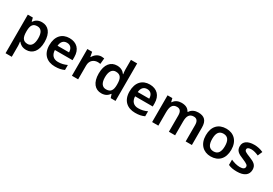

<svg xmlns="http://www.w3.org/2000/svg" viewBox="51 -2012 4799 3371"><g transform="rotate(30 2450.5 -326.0)"><path d="M366 -618C284 -618 237 -581 207 -536H201L183 -608H81V174H207V-46C207 -72 203 -104 199 -129H207C236 -91 283 -56 363 -56C490 -56 577 -153 577 -338C577 -523 493 -618 366 -618ZM330 -516C411 -516 448 -452 448 -340C448 -228 411 -159 332 -159C236 -159 207 -223 207 -339V-355C209 -463 241 -516 330 -516Z M925 -618C775 -618 675 -518 675 -333C675 -148 787 -56 946 -56C1026 -56 1078 -68 1132 -93V-194C1073 -167 1022 -153 952 -153C860 -153 806 -210 803 -308H1161V-372C1161 -527 1071 -618 925 -618ZM925 -525C1002 -525 1038 -471 1039 -396H806C813 -481 857 -525 925 -525Z M1572 -618C1498 -618 1441 -571 1409 -514H1403L1385 -608H1288V-66H1414V-347C1414 -452 1487 -501 1567 -501C1581 -501 1603 -499 1616 -496L1627 -613C1613 -616 1589 -618 1572 -618Z M1886 -56C1967 -56 2015 -92 2046 -137H2051L2074 -66H2172V-826H2046V-636C2046 -602 2051 -558 2055 -539H2049C2018 -583 1969 -618 1889 -618C1761 -618 1675 -522 1675 -336C1675 -151 1760 -56 1886 -56ZM1924 -158C1845 -158 1803 -219 1803 -334C1803 -449 1845 -515 1922 -515C2022 -515 2052 -451 2052 -335V-319C2051 -211 2017 -158 1924 -158Z M2551 -618C2401 -618 2301 -518 2301 -333C2301 -148 2413 -56 2572 -56C2652 -56 2704 -68 2758 -93V-194C2699 -167 2648 -153 2578 -153C2486 -153 2432 -210 2429 -308H2787V-372C2787 -527 2697 -618 2551 -618ZM2551 -525C2628 -525 2664 -471 2665 -396H2432C2439 -481 2483 -525 2551 -525Z M3535 -618C3469 -618 3404 -592 3370 -534H3360C3331 -592 3275 -618 3194 -618C3131 -618 3069 -593 3036 -537H3029L3011 -608H2914V-66H3040V-331C3040 -450 3069 -516 3161 -516C3225 -516 3254 -475 3254 -395V-66H3380V-348C3380 -457 3414 -516 3502 -516C3565 -516 3594 -475 3594 -395V-66H3720V-419C3720 -559 3658 -618 3535 -618Z M4362 -338C4362 -518 4255 -618 4105 -618C3945 -618 3846 -518 3846 -338C3846 -158 3954 -56 4102 -56C4262 -56 4362 -158 4362 -338ZM3975 -338C3975 -453 4013 -516 4103 -516C4194 -516 4233 -453 4233 -338C4233 -223 4194 -158 4104 -158C4013 -158 3975 -223 3975 -338Z M4861 -223C4861 -316 4802 -351 4705 -389C4607 -428 4582 -442 4582 -476C4582 -506 4611 -523 4665 -523C4715 -523 4763 -506 4813 -485L4853 -578C4793 -605 4735 -618 4669 -618C4542 -618 4458 -567 4458 -470C4458 -379 4510 -344 4614 -303C4719 -259 4737 -242 4737 -210C4737 -174 4708 -151 4639 -151C4582 -151 4512 -171 4459 -196V-89C4509 -66 4559 -56 4635 -56C4780 -56 4861 -114 4861 -223Z"/></g></svg>

Font: Noto Sans Malayalam UI SemiBold
Style: Regular
Weight: 600
Designer: Jelle Bosma - Monotype Design Team
Foundry: Monotype Imaging Inc.
Version: Version 2.104